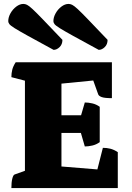

<svg xmlns="http://www.w3.org/2000/svg" viewBox="-20 -958 672 978"><path d="M38 0Q38 -29 42.5 -47.5Q47 -66 54 -69L107 -88V-547L38 -565Q38 -585 42.5 -603Q47 -621 60 -641H550V-458Q513 -458 498 -463.5Q483 -469 480 -478L455 -548L293 -532V-371H393L412 -436Q429 -436 449.5 -431.5Q470 -427 488 -414V-234Q470 -221 449.5 -216.5Q429 -212 412 -212L392 -281H293V-110L476 -95L504 -205Q524 -205 542 -200.5Q560 -196 580 -183V0ZM483 -704Q499 -704 513.5 -718Q528 -732 528 -755Q465 -821 429.5 -858Q394 -895 375.5 -912Q357 -929 347.5 -933.5Q338 -938 329 -938Q311 -938 293 -924.5Q275 -911 263.5 -890.5Q252 -870 252 -850Q252 -843 257.5 -835.5Q263 -828 284.5 -814.5Q306 -801 353 -775Q400 -749 483 -704ZM253 -704Q269 -704 283.5 -718Q298 -732 298 -755Q235 -821 199.5 -858Q164 -895 145.5 -912Q127 -929 117.5 -933.5Q108 -938 99 -938Q81 -938 63 -924.5Q45 -911 33.5 -890.5Q22 -870 22 -850Q22 -843 27.5 -835.5Q33 -828 54.5 -814.5Q76 -801 123 -775Q170 -749 253 -704Z"/></svg>

Font: Petrona Black
Style: Regular
Weight: 900
Designer: Ringo R. Seeber
Foundry: Ringo R. Seeber
Version: Version 2.001; ttfautohint (v1.8.3)